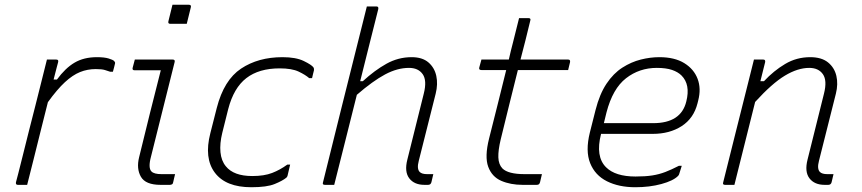

<svg xmlns="http://www.w3.org/2000/svg" viewBox="-20 -776 3620 806"><path d="M94 0H55Q45 0 47 -11Q49 -18 57 -49Q65 -80 76.5 -126.5Q88 -173 101.5 -226.5Q115 -280 128.5 -332.5Q142 -385 152 -426L177 -526H216Q227 -526 224 -515Q223 -512 218 -492.5Q213 -473 205 -442H219Q254 -490 293 -513Q332 -536 387 -536Q418 -536 436 -530.5Q454 -525 459 -520Q464 -515 463 -510Q461 -501 459 -493.5Q457 -486 454 -475H442Q433 -478 420.5 -482Q408 -486 382 -486Q347 -486 316 -473.5Q285 -461 252.5 -431Q220 -401 181 -347Q167 -292 151.5 -229.5Q136 -167 121 -107Q106 -47 94 0Z M546 -526H705Q716 -526 713 -515Q688 -417 664 -319Q640 -221 614 -119Q601 -71 616 -56Q627 -45 658 -45H715Q713 -36 711 -28.5Q709 -21 707 -11Q706 -4 701.5 -2Q697 0 693 0H654Q591 0 571.5 -34Q552 -68 564 -116Q587 -211 609.5 -301Q632 -391 655 -481H545Q534 -481 537 -492Q539 -500 541.5 -509Q544 -518 546 -526ZM704 -756H773Q784 -756 781 -745L764 -676H695Q684 -676 687 -687Z M1166 -536Q1222 -536 1255 -520Q1288 -504 1296 -493Q1299 -488 1298 -481Q1296 -472 1294 -465Q1292 -458 1290 -448H1278Q1262 -462 1233.5 -475.5Q1205 -489 1154 -489Q1067 -489 1014 -448Q961 -407 938 -318L913 -218Q902 -173 905.5 -137Q909 -101 928 -78Q961 -37 1039 -37Q1089 -37 1122.5 -50Q1156 -63 1186 -85H1198Q1196 -76 1192.5 -61.5Q1189 -47 1187 -38Q1186 -34 1182 -30Q1166 -17 1133 -3.5Q1100 10 1035 10Q928 10 882 -51Q836 -112 863 -217L890 -323Q920 -440 992 -488Q1064 -536 1166 -536Z M1708 -536Q1753 -536 1778.5 -514Q1804 -492 1811.5 -457.5Q1819 -423 1809 -383Q1791 -310 1773.5 -242Q1756 -174 1738 -101Q1729 -67 1742 -54Q1751 -45 1773 -45H1799Q1797 -36 1795 -28Q1793 -20 1791 -11Q1788 0 1777 0H1762Q1719 0 1698 -27.5Q1677 -55 1690 -106Q1707 -174 1724 -242.5Q1741 -311 1759 -383Q1773 -438 1754.5 -464.5Q1736 -491 1697 -491Q1648 -491 1596.5 -463.5Q1545 -436 1478 -378Q1454 -283 1430.5 -188.5Q1407 -94 1383 0H1344Q1332 0 1336 -11Q1375 -170 1415 -329.5Q1455 -489 1495 -649L1520 -749H1560Q1570 -749 1568 -738Q1549 -663 1530 -587Q1511 -511 1492 -435H1503Q1553 -481 1602.5 -508.5Q1652 -536 1708 -536Z M2255 -45Q2253 -36 2251 -28Q2249 -20 2247 -11Q2245 -4 2241.5 -2Q2238 0 2233 0H2174Q2123 0 2084 -17Q2045 -34 2029.5 -76Q2014 -118 2033 -194Q2052 -268 2069.5 -339Q2087 -410 2105 -482H2001Q1989 -482 1992 -493Q1994 -502 1996.5 -509.5Q1999 -517 2001 -526H2116Q2120 -544 2124.5 -562.5Q2129 -581 2134 -600Q2140 -625 2146.5 -650Q2153 -675 2159 -700H2198Q2210 -700 2206 -689Q2196 -648 2186 -607.5Q2176 -567 2165 -526H2365Q2375 -526 2373 -515Q2371 -506 2369 -498.5Q2367 -491 2365 -482H2154Q2136 -410 2118 -337.5Q2100 -265 2082 -191Q2071 -145 2072 -115.5Q2073 -86 2089 -69Q2113 -45 2182 -45Z M2748 -536Q2812 -536 2852.5 -511Q2893 -486 2908.5 -445Q2924 -404 2911 -354L2908 -342Q2892 -279 2841.5 -246.5Q2791 -214 2720 -214H2503V-213Q2479 -119 2524 -74Q2563 -35 2648 -35Q2689 -35 2718 -39.5Q2747 -44 2773 -54Q2799 -64 2830 -80H2842Q2840 -72 2836.5 -62.5Q2833 -53 2831 -45Q2830 -41 2826 -37Q2806 -17 2756.5 -3.5Q2707 10 2647 10Q2578 10 2528 -15Q2478 -40 2457.5 -91Q2437 -142 2456 -219L2480 -314Q2497 -381 2526 -424.5Q2555 -468 2592.5 -492Q2630 -516 2670 -526Q2710 -536 2748 -536ZM2737 -491Q2664 -491 2608 -447.5Q2552 -404 2526 -304L2515 -259H2722Q2839 -259 2861 -350Q2879 -421 2841 -459Q2826 -474 2801 -482.5Q2776 -491 2737 -491Z M3145 -526H3184Q3194 -526 3192 -515Q3187 -495 3182 -475Q3177 -455 3172 -435H3187Q3228 -479 3276 -507.5Q3324 -536 3381 -536Q3429 -536 3456 -514Q3483 -492 3491 -457.5Q3499 -423 3489 -383Q3471 -310 3453.5 -242Q3436 -174 3418 -101Q3409 -67 3422 -54Q3431 -45 3453 -45H3479Q3477 -36 3475 -28Q3473 -20 3471 -11Q3468 0 3457 0H3442Q3399 0 3378 -27.5Q3357 -55 3370 -106Q3387 -174 3404 -242.5Q3421 -311 3439 -383Q3453 -438 3434.5 -464.5Q3416 -491 3377 -491Q3329 -491 3275 -458.5Q3221 -426 3150 -348Q3128 -261 3106.5 -174Q3085 -87 3063 0H3024Q3012 0 3016 -11Q3042 -115 3068 -219Q3094 -323 3120 -426Z"/></svg>

Font: Recursive Sn Lnr St Lt
Style: Italic
Weight: 300
Italic angle: -15°
Version: Version 1.079;hotconv 1.0.112;makeotfexe 2.5.65598; ttfautoh